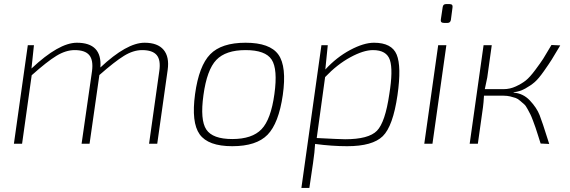

<svg xmlns="http://www.w3.org/2000/svg" viewBox="-20 -703 2787 939"><path d="M146 -482 134 -368Q268 -494 356 -494Q480 -494 471 -373Q600 -494 687 -494Q751 -494 780 -459.5Q809 -425 800 -361L749 0H709L759 -355Q767 -409 746.5 -433.5Q726 -458 675 -458Q632 -458 586.5 -430Q541 -402 466 -336L418 0H379L430 -355Q437 -409 416.5 -433.5Q396 -458 345 -458Q302 -458 256 -430Q210 -402 135 -335L88 0H48L116 -482Z M1181 -494Q1300 -494 1341.5 -436Q1383 -378 1363 -238Q1343 -100 1288.5 -44Q1234 12 1116 12Q998 12 956.5 -46Q915 -104 934 -243Q953 -381 1008 -437.5Q1063 -494 1181 -494ZM975 -238Q958 -116 989 -69.5Q1020 -23 1116 -23Q1213 -23 1259 -71Q1305 -119 1322 -243Q1339 -365 1308.5 -411.5Q1278 -458 1181 -458Q1084 -458 1038 -410Q992 -362 975 -238Z M1583 -482 1571 -363Q1626 -423 1692.5 -458.5Q1759 -494 1809 -494Q1896 -494 1920 -436Q1944 -378 1924 -238Q1902 -86 1852 -37Q1802 12 1678 12Q1604 12 1521 1Q1519 40 1511 94L1493 216H1454L1552 -482ZM1570 -326 1529 -28Q1643 -22 1668 -22Q1783 -22 1823.5 -63.5Q1864 -105 1884 -243Q1903 -360 1887 -409Q1871 -458 1804 -458Q1758 -458 1693.5 -423Q1629 -388 1570 -326Z M2161 -683H2179Q2196 -683 2193 -666L2185 -605Q2182 -591 2169 -591H2151Q2133 -591 2136 -608L2145 -668Q2147 -683 2161 -683ZM2095 0H2055L2123 -482H2163Z M2493 -252 2491 -250Q2538 -247 2571.5 -211.5Q2605 -176 2619 -140Q2633 -104 2659 -21Q2664 -6 2666 1L2624 -1Q2621 -11 2611.5 -40.5Q2602 -70 2599 -79Q2596 -88 2587 -112Q2578 -136 2574 -143.5Q2570 -151 2560.5 -169Q2551 -187 2543.5 -193Q2536 -199 2524.5 -209.5Q2513 -220 2501.5 -224Q2490 -228 2475 -231.5Q2460 -235 2443 -235H2439H2347Q2345 -199 2342 -178L2317 0H2277L2345 -482H2385L2363 -324Q2355 -283 2351 -267H2443Q2474 -267 2503 -280.5Q2532 -294 2551.5 -309.5Q2571 -325 2597.5 -360.5Q2624 -396 2636.5 -415.5Q2649 -435 2677 -483L2720 -481Q2691 -432 2678.5 -412Q2666 -392 2640 -355Q2614 -318 2595 -301.5Q2576 -285 2549 -270Q2522 -255 2493 -252Z"/></svg>

Font: Exo 2.0 Extra Light
Style: Italic
Weight: 250
Italic angle: -8°
Designer: Natanael Gama
Version: Version 1.001;PS 001.001;hotconv 1.0.70;makeotf.lib2.5.58329